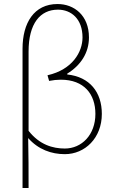

<svg xmlns="http://www.w3.org/2000/svg" viewBox="-20 -754 576 954"><path d="M92 180H122C122 94 122 16 120 -68C170 -11 236 12 302 12C402 12 486 -68 486 -188C486 -296 426 -372 314 -384V-388C382 -430 422 -492 422 -568C422 -678 348 -734 266 -734C149 -734 92 -640 92 -512ZM302 -16C242 -16 176 -35 122 -104V-498C122 -638 180 -706 268 -706C334 -706 390 -660 390 -568C390 -496 340 -408 216 -380L224 -352C244 -356 264 -358 282 -358C398 -358 454 -286 454 -188C454 -84 386 -16 302 -16Z"/></svg>

Font: Source Sans Pro ExtraLight
Style: Regular
Weight: 200
Designer: Paul D. Hunt
Foundry: Adobe Systems Incorporated
Version: Version 3.006;hotconv 1.0.111;makeotfexe 2.5.65597